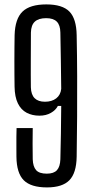

<svg xmlns="http://www.w3.org/2000/svg" viewBox="-20 -826 415 854"><path d="M188.9 7.6Q117.6 7.6 85.7 -24.2Q53.9 -56 53.1 -128.8Q53.1 -144.3 52.9 -168.1Q52.7 -191.8 52.9 -216Q53.2 -240.2 53.7 -256.5H125.6Q125.1 -222.3 125 -188.2Q124.9 -154.1 125.6 -117.5Q126.7 -85 140.6 -69.3Q154.5 -53.6 188.1 -53.6Q219.4 -53.6 233.4 -69.2Q247.4 -84.7 248.5 -117.5Q250 -170.6 250.9 -230.8Q251.8 -290.9 252.3 -354.8H237.4Q228 -336.3 206.4 -323.9Q184.8 -311.5 155.5 -311.5Q123.2 -311.5 98.3 -324.6Q73.5 -337.7 59.6 -366.1Q45.6 -394.6 44.8 -440Q44.4 -462.7 44.2 -492.6Q44 -522.5 44 -554.6Q44 -586.6 44.3 -616.8Q44.5 -647 45 -669.8Q47.1 -742.8 80.3 -774.6Q113.4 -806.4 186.1 -806.4Q257.5 -806.4 288.7 -774.6Q319.8 -742.8 321 -669.8Q322.9 -577.4 323.2 -486.3Q323.5 -395.2 323 -305.8Q322.5 -216.5 321 -128.8Q319.8 -56 288.5 -24.2Q257.2 7.6 188.9 7.6ZM179.9 -373.5Q210.4 -373.5 229.9 -388.4Q249.3 -403.3 252.3 -430.6Q251.8 -492.9 250.7 -555.5Q249.6 -618 248.5 -681.1Q248 -714.5 232.6 -729.8Q217.2 -745.2 185.5 -745.2Q151.7 -745.2 135 -729.8Q118.3 -714.5 117.5 -681.1Q117.5 -657.5 117.3 -626.1Q117 -594.7 117 -560.5Q116.9 -526.4 116.9 -494.3Q116.8 -462.2 117.3 -437.6Q118.3 -404.8 134.2 -389.1Q150.1 -373.5 179.9 -373.5Z"/></svg>

Font: Big Shoulders Thin
Style: Regular
Weight: 100
Designer: Patric King
Foundry: XO Type Co
Version: Version 2.002